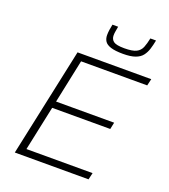

<svg xmlns="http://www.w3.org/2000/svg" viewBox="-161 -1029 1004 1143"><g transform="rotate(20 340.5 -457.0)"><path d="M67 0 214 -688H681L671 -645H252L194 -369H562L553 -326H185L125 -43H544L534 0ZM471 -772Q421 -772 393 -781Q365 -790 354.5 -806.5Q344 -823 344 -845Q344 -861 346.5 -878.5Q349 -896 353 -914H389Q386 -897 383.5 -883Q381 -869 381 -857Q381 -832 398.5 -819Q416 -806 467 -806Q518 -806 542 -818Q566 -830 576 -854.5Q586 -879 593 -914H629Q623 -883 615 -857.5Q607 -832 592 -812.5Q577 -793 548 -782.5Q519 -772 471 -772Z"/></g></svg>

Font: Saira SemiExpanded ExtraLight
Style: Italic
Weight: 250
Width: 6
Italic angle: -12°
Designer: Hector Gatti with collaboration of the Omnibus-Type team
Foundry: Omnibus-Type
Version: Version 1.101